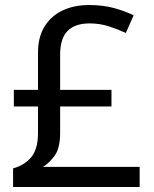

<svg xmlns="http://www.w3.org/2000/svg" viewBox="-20 -743 612 763"><path d="M334 -723Q389 -723 433 -711Q477 -699 511 -682L480 -612Q450 -626 413.5 -638Q377 -650 336 -650Q279 -650 249 -620.5Q219 -591 219 -525V-386H423V-320H219V-216Q219 -155 198 -125.5Q177 -96 151 -80H535V0H32V-74Q75 -85 103 -117Q131 -149 131 -215V-320H35V-386H131V-534Q131 -594 156 -636Q181 -678 227 -700.5Q273 -723 334 -723Z"/></svg>

Font: Noto Sans Adlam Unjoined
Style: Regular
Weight: 400
Designer: Mark Jamra, Neil Patel
Foundry: JamraPatel LLC
Version: Version 3.001